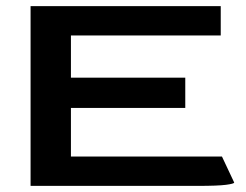

<svg xmlns="http://www.w3.org/2000/svg" viewBox="-20 -608 806 628"><path d="M80 0V-588H702V-492H212V-354H586V-255H212V-96H706L746 -11Q746 -7 719 -3.5Q692 0 626 0Z"/></svg>

Font: Goldman
Style: Regular
Weight: 400
Designer: Jaikishan Patel
Version: Version 1.000; ttfautohint (v1.8.3)